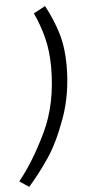

<svg xmlns="http://www.w3.org/2000/svg" viewBox="-97 -835 453 999"><g transform="rotate(-5 130.0 -336.0)"><path d="M-35 96Q42 2 112 -144Q182 -290 182 -481Q182 -565 164.5 -634.5Q147 -704 117 -768L178 -801Q218 -727 240.5 -652.5Q263 -578 263 -484Q263 -335 218 -210.5Q173 -86 120.5 -9Q68 68 14 129Z"/></g></svg>

Font: KoHo Medium
Style: Italic
Weight: 500
Italic angle: -10°
Designer: Cadson Demak & Katatrad Team
Foundry: Cadson Demak Co.,Ltd.
Version: Version 1.000